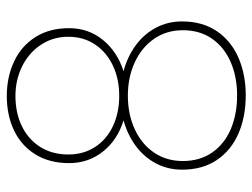

<svg xmlns="http://www.w3.org/2000/svg" viewBox="-112 -650 770 587"><g transform="rotate(-90 273.5 -356.0)"><path d="M502 -185.1Q502 -122.6 472.2 -78.6Q442.4 -34.7 391.1 -12.5Q339.8 9.8 275.9 9.8Q210.4 9.8 159.2 -12.5Q107.9 -34.7 78.4 -78.4Q48.8 -122.1 48.8 -185.1Q48.8 -228.5 67.9 -264.6Q86.9 -300.8 121.1 -326.2Q155.3 -351.6 199.7 -363.8Q140.1 -381.8 104.5 -426.3Q68.8 -470.7 68.8 -530.3Q68.8 -590.3 95.5 -633.3Q122.1 -676.3 168.5 -698.5Q214.8 -720.7 273.9 -720.7Q332 -720.7 379.4 -698.5Q426.8 -676.3 454.1 -633.3Q481.4 -590.3 481.4 -530.3Q481.4 -470.7 445.1 -426.5Q408.7 -382.3 349.6 -363.8Q394 -352.1 428.7 -326.7Q463.4 -301.3 482.7 -264.9Q502 -228.5 502 -185.1ZM274.9 -377Q325.2 -377 366.2 -396Q407.2 -415 431.2 -450.4Q455.1 -485.8 455.1 -532.7Q455.1 -579.1 430.9 -616Q406.7 -652.8 365.2 -673.6Q323.7 -694.3 273.9 -694.3Q222.7 -694.3 182.1 -674.8Q141.6 -655.3 118.4 -618.7Q95.2 -582 95.2 -532.7Q95.2 -485.8 118.4 -450.4Q141.6 -415 182.4 -396Q223.1 -377 274.9 -377ZM475.1 -182.6Q475.1 -232.4 448.5 -270.8Q421.9 -309.1 376.2 -329.8Q330.6 -350.6 274.9 -350.6Q218.8 -350.6 173.1 -329.8Q127.4 -309.1 101.3 -271Q75.2 -232.9 75.2 -182.6Q75.2 -130.4 101.3 -92.8Q127.4 -55.2 172.9 -35.9Q218.3 -16.6 275.9 -16.6Q332 -16.6 377.4 -36.1Q422.9 -55.7 449 -93Q475.1 -130.4 475.1 -182.6Z"/></g></svg>

Font: Heebo Thin
Style: Regular
Weight: 250
Designer: Oded Ezer
Foundry: Meir Sadan
Version: Version 2.001; ttfautohint (v1.5.14-ce02) -l 8 -r 50 -G 200 